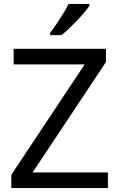

<svg xmlns="http://www.w3.org/2000/svg" viewBox="-20 -964 612 984"><path d="M533 0H38V-68L414 -634H50V-714H523V-646L147 -80H533ZM438 -934Q429 -920 412 -900Q395 -880 374.5 -858.5Q354 -837 333.5 -817.5Q313 -798 295 -784H237V-796Q252 -815 269.5 -841Q287 -867 304 -894.5Q321 -922 332 -944H438Z"/></svg>

Font: Noto Sans Kannada
Style: Regular
Weight: 400
Designer: Jelle Bosma - Monotype Design Team
Foundry: Monotype Imaging Inc.
Version: Version 2.003